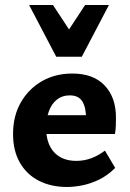

<svg xmlns="http://www.w3.org/2000/svg" viewBox="-20 -731 517 765"><path d="M247 14Q184 14 135.5 -10.5Q87 -35 59.5 -82.5Q32 -130 32 -197Q32 -269 63 -323Q94 -377 147 -407.5Q200 -438 268 -438Q352 -438 397 -390.5Q442 -343 442 -263Q442 -248 441.5 -231Q441 -214 438 -197H323V-257Q323 -303 308 -327Q293 -351 258 -351Q228 -351 207 -334.5Q186 -318 175 -288.5Q164 -259 164 -221Q164 -158 196 -124Q228 -90 284 -90Q315 -90 343.5 -100.5Q372 -111 398 -131L439 -62Q409 -32 375 -15.5Q341 1 308 7.5Q275 14 247 14ZM99 -197 115 -272H429V-197ZM204 -505 231 -577 319 -711H414L306 -505ZM204 -505 96 -711H191L280 -576L306 -505Z"/></svg>

Font: Ysabeau ExtraBold
Style: Regular
Weight: 800
Designer: Christian Thalmann (Catharsis Fonts)
Version: Version 2.002